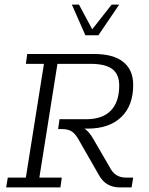

<svg xmlns="http://www.w3.org/2000/svg" viewBox="-20 -819 653 839"><path d="M7 0 14 -43H93L172 -540H93L99 -583H393Q475 -583 518.5 -548.5Q562 -514 562 -448Q562 -357 509.5 -307Q457 -257 363 -257H297L300 -271Q326 -271 347 -258.5Q368 -246 387 -213L466 -77Q477 -60 493 -51.5Q509 -43 530 -43H562L555 0H505Q475 0 452.5 -12Q430 -24 414 -51L324 -208Q309 -235 293 -245Q277 -255 251 -255H234L240 -298H356Q428 -298 464.5 -336Q501 -374 501 -445Q501 -494 471 -517Q441 -540 376 -540H231L152 -43H250L244 0ZM353 -665 294 -799H325L383 -691L468 -799H501L410 -665Z"/></svg>

Font: Rokkitt SemiBold Light
Style: Italic
Weight: 300
Italic angle: -9°
Version: Version 3.103